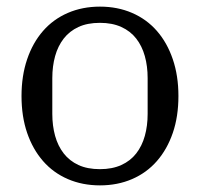

<svg xmlns="http://www.w3.org/2000/svg" viewBox="-20 -548 604 580"><path d="M282 -37Q319 -37 346.5 -49.5Q374 -62 391.5 -84.5Q409 -107 417.5 -137.5Q426 -168 426 -204V-312Q426 -348 417.5 -378.5Q409 -409 391.5 -431.5Q374 -454 346.5 -466.5Q319 -479 282 -479Q244 -479 217 -466.5Q190 -454 172.5 -431.5Q155 -409 146.5 -378.5Q138 -348 138 -312V-204Q138 -168 146.5 -137.5Q155 -107 172.5 -84.5Q190 -62 217 -49.5Q244 -37 282 -37ZM282 12Q229 12 185 -7Q141 -26 110 -61.5Q79 -97 62 -146.5Q45 -196 45 -258Q45 -319 62 -369Q79 -419 110 -454.5Q141 -490 185 -509Q229 -528 282 -528Q335 -528 379 -509Q423 -490 454 -454.5Q485 -419 502 -369Q519 -319 519 -258Q519 -196 502 -146.5Q485 -97 454 -61.5Q423 -26 379 -7Q335 12 282 12Z"/></svg>

Font: IBM Plex Serif
Style: Regular
Weight: 400
Designer: Mike Abbink, Paul van der Laan, Pieter van Rosmalen
Foundry: Bold Monday
Version: Version 3.001